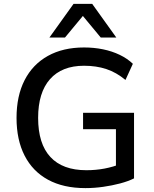

<svg xmlns="http://www.w3.org/2000/svg" viewBox="-20 -958 793 987"><path d="M419 9Q306 9 227 -34Q148 -77 106.5 -158Q65 -239 65 -352Q65 -465 106.5 -546Q148 -627 226 -670.5Q304 -714 412 -714Q463 -714 509.5 -704.5Q556 -695 595.5 -676Q635 -657 663 -630L625 -547Q578 -586 526.5 -603Q475 -620 412 -620Q298 -620 237 -551Q176 -482 176 -352Q176 -219 239 -151Q302 -83 424 -83Q473 -83 517.5 -91.5Q562 -100 602 -116L576 -62V-294H407V-378H669V-41Q639 -26 597.5 -15Q556 -4 510 2.5Q464 9 419 9ZM234 -765 358 -938H454L578 -765H498L406 -876L314 -765Z"/></svg>

Font: NunitoSans_10ptSemiBold
Style: Regular
Weight: 600
Designer: Vernon Adams
Foundry: Vernon Adams
Version: Version 3.101;gftools[0.9.27]